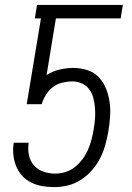

<svg xmlns="http://www.w3.org/2000/svg" viewBox="-20 -755 540 783"><path d="M202 8Q176 8 152.5 4Q129 0 107.5 -10.5Q86 -21 70.5 -38Q55 -55 46 -77Q37 -99 34.5 -123.5Q32 -148 36 -173H97Q93 -147 98 -122.5Q103 -98 118.5 -80.5Q134 -63 157 -55Q180 -47 206 -47Q227 -47 248.5 -54Q270 -61 287 -75Q304 -89 317.5 -107.5Q331 -126 339.5 -146Q348 -166 353.5 -187Q359 -208 362 -228Q366 -250 367.5 -271Q369 -292 367.5 -313Q366 -334 361 -354Q356 -374 344.5 -390Q333 -406 314.5 -414.5Q296 -423 275 -423Q255 -423 234 -418Q213 -413 196 -400Q179 -387 167.5 -368.5Q156 -350 150 -330H89L147 -680H122L131 -735H481L472 -680H208L170 -449Q195 -465 223.5 -471.5Q252 -478 279 -478Q309 -478 336.5 -469Q364 -460 383 -440Q402 -420 412.5 -393.5Q423 -367 427 -338.5Q431 -310 429 -280Q427 -250 422 -220Q417 -192 409.5 -164.5Q402 -137 389 -111Q376 -85 356 -62Q336 -39 311 -22.5Q286 -6 257.5 1Q229 8 202 8Z"/></svg>

Font: Iosevka Light
Style: Italic
Weight: 300
Italic angle: -9°
Monospace: yes
Designer: Belleve Invis
Foundry: Belleve Invis
Version: Version 32.5.0; ttfautohint (v1.8.4)